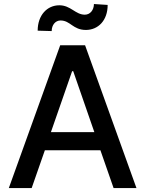

<svg xmlns="http://www.w3.org/2000/svg" viewBox="-20 -958 740 978"><path d="M141.3 0 208.5 -192.5H491.5L558.6 0H675.1L413.4 -727.3H286.6L24.9 0ZM171.9 -801.8 243.3 -799.7C243.3 -830.6 262.1 -853.7 288.4 -853.7C338.8 -853.7 350.9 -805.4 418 -805.4C480.1 -805.8 528.4 -853.7 528.4 -932.9L458.5 -937.5C458.1 -906.6 439.3 -883.2 411.9 -883.2C364.3 -883.2 340.2 -931.1 282.3 -931.1C219.8 -931.1 171.9 -880.3 171.9 -801.8ZM239.3 -284.8 347.3 -595.2H353L460.6 -284.8Z"/></svg>

Font: Margiela Sans Medium
Style: Regular
Weight: 500
Designer: Stefan Endress, Andreas Faust
Version: Version 1.100;FEAKit 1.0